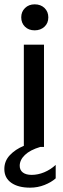

<svg xmlns="http://www.w3.org/2000/svg" viewBox="-42 -678 291 886"><path d="M161 -472V0H144Q97 14 73 37Q49 60 49 87Q49 107 63.5 118Q78 129 104 129Q133 129 162 117Q191 105 215 83V145Q195 163 163.5 175.5Q132 188 97 188Q42 188 10 165.5Q-22 143 -22 102Q-22 65 3.5 38Q29 11 68 -5V-472ZM56 -598Q56 -624 73.5 -641Q91 -658 118 -658Q146 -658 163.5 -641Q181 -624 181 -598Q181 -571 163 -554.5Q145 -538 118 -538Q90 -538 73 -555Q56 -572 56 -598Z"/></svg>

Font: Madhuban
Style: Regular
Weight: 400
Designer: jaikishan Patel
Foundry: MagicType
Version: Version 1.000